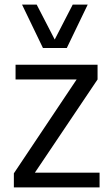

<svg xmlns="http://www.w3.org/2000/svg" viewBox="-20 -818 485 838"><path d="M40.5 0ZM167.5 -608.4 76.2 -797.9H140.1L218.8 -645.5L297.4 -797.9H362.8L271.5 -608.4ZM40.5 0V-61.5L314.5 -471.2H47.9V-535.6H405.8V-471.2L132.3 -64.5H414.6V0Z"/></svg>

Font: Oxygen
Style: Normal
Weight: 400
Designer: Vernon Adams
Foundry: Vernon Adams
Version: Version Release 0.2.2 webfont; ttfautohint (v0.8.52-bc40) -l